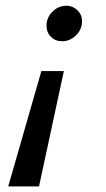

<svg xmlns="http://www.w3.org/2000/svg" viewBox="-20 -448 373 676"><path d="M198.6 -302.8Q175 -302.8 159.4 -318.4Q143.8 -334 143.8 -357.6Q143.8 -386.1 164.6 -406.9Q185.4 -427.8 213.9 -427.8Q236.1 -427.8 252.4 -412.2Q268.8 -396.5 268.8 -372.9Q268.8 -344.4 247.6 -323.6Q226.4 -302.8 198.6 -302.8ZM9 208.3 125.7 -197.9H204.9L117.4 208.3Z"/></svg>

Font: Afacad Medium
Style: Italic
Weight: 500
Italic angle: -14°
Designer: Kristian Moeller
Foundry: Dicotype
Version: Version 1.000; ttfautohint (v1.8.4.7-5d5b)